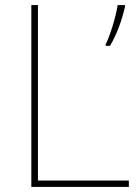

<svg xmlns="http://www.w3.org/2000/svg" viewBox="-20 -734 546 754"><path d="M103 0H486V-25H129V-714H103ZM471 -708V-714H442C436 -671 411 -590 395 -560V-554H412C440 -601 459 -656 471 -708Z"/></svg>

Font: Noto Sans Arabic UI Th
Style: Regular
Weight: 100
Designer: Monotype Design Team, Nadine Chahine and Nizar Qandah
Foundry: Monotype Imaging Inc.
Version: Version 2.010